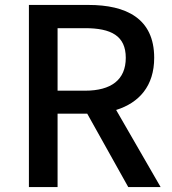

<svg xmlns="http://www.w3.org/2000/svg" viewBox="-20 -757 696 777"><path d="M213 -390V-643H324C430 -643 489 -612 489 -523C489 -434 430 -390 324 -390ZM499 0H630L450 -312C543 -341 604 -409 604 -523C604 -683 490 -737 338 -737H97V0H213V-297H333Z"/></svg>

Font: Noto Sans CJK TC Medium
Style: Regular
Weight: 500
Designer: Ryoko NISHIZUKA 西塚涼子 (kana, bopomofo & ideographs); Paul D. Hunt (Latin, Greek & Cyrillic); Sandoll Communications 산돌커뮤니
Foundry: Adobe
Version: Version 2.004;hotconv 1.0.118;makeotfexe 2.5.65603